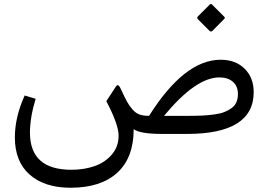

<svg xmlns="http://www.w3.org/2000/svg" viewBox="-20 -655 1311 939"><path d="M1017.1 -632.8 1077.6 -572.3Q1082 -567.9 1076.2 -562L1018.6 -503.9Q1011.2 -497.6 1004.4 -504.4L947.8 -561Q941.4 -567.4 947.8 -574.7L1005.9 -632.8Q1011.7 -638.2 1017.1 -632.8ZM1143.6 -195.3Q1143.6 -233.4 1119.1 -254.9Q1094.7 -276.4 1052.7 -276.4Q937.5 -276.4 782.2 -88.4H899.9Q939.5 -88.4 968.8 -89.8Q998 -91.3 1027.3 -95.2Q1056.6 -99.1 1076.7 -106.9Q1096.7 -114.7 1112.5 -126.2Q1128.4 -137.7 1136 -155Q1143.6 -172.4 1143.6 -195.3ZM1220.7 -204.6Q1220.7 0 894.5 0H774.4Q664.1 0 633.8 -23.4Q633.8 116.2 553.5 189.7Q473.1 263.2 325.2 263.2Q198.7 263.2 125.7 199.5Q52.7 135.7 52.7 17.1Q52.7 -82 100.6 -188L154.3 -171.9Q126.5 -80.1 126.5 -6.3Q126.5 175.3 329.1 175.3Q391.1 175.3 442.4 157.5Q493.7 139.6 526.9 100.8Q560.1 62 560.1 8.3Q560.1 -45.9 500 -160.2L546.9 -231.9Q550.8 -237.3 554.2 -238.3Q557.6 -239.3 560.8 -236.1Q564 -232.9 566.4 -228.8Q568.8 -224.6 571.8 -217.8Q590.3 -177.7 601.6 -157.2Q612.8 -136.7 628.7 -118.9Q644.5 -101.1 663.1 -94.7Q681.6 -88.4 709 -88.4Q881.8 -362.8 1059.1 -362.8Q1132.8 -362.8 1176.8 -318.6Q1220.7 -274.4 1220.7 -204.6Z"/></svg>

Font: Sahel FD-WOL
Style: FD-WOL
Weight: 400
Foundry: Saber Rastikerdar (saber.rastikerdar@gmail.com)
Version: Version 2.0.2